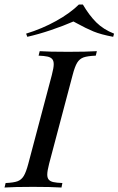

<svg xmlns="http://www.w3.org/2000/svg" viewBox="-51 -836 528 856"><path d="M0 0ZM70.8 -671.9 65.4 -686Q137.2 -708 199.5 -742.7Q261.7 -777.3 300.8 -815.9H318.4Q346.7 -767.6 378.4 -736.1Q410.2 -704.6 457.5 -686L453.6 -671.9Q398.9 -682.1 365.7 -695.8Q332.5 -709.5 291 -732.4Q281.2 -737.3 276.4 -740.2Q232.9 -721.2 176.8 -702.1Q120.6 -683.1 70.8 -671.9ZM159.7 -57.6Q159.7 -43 166.3 -35.2Q172.9 -27.3 187 -24.2Q201.2 -21 227.1 -20L223.1 0Q176.3 -2.9 96.2 -2.9Q12.2 -2.9 -30.8 0L-25.9 -20Q9.3 -21.5 26.9 -27.8Q44.4 -34.2 54.9 -51.5Q65.4 -68.8 75.2 -106L180.2 -502Q188.5 -533.7 188.5 -549.8Q188.5 -564.9 181.6 -572.8Q174.8 -580.6 160.9 -583.7Q147 -586.9 121.1 -587.9L126 -607.9Q166 -605 252.9 -605Q333.5 -605 380.9 -607.9L376 -587.9Q339.4 -586.4 321.5 -580.1Q303.7 -573.7 293.2 -556.6Q282.7 -539.6 272.9 -502L168 -106Q159.7 -73.7 159.7 -57.6Z"/></svg>

Font: TypoPRO Playfair Display SC
Style: Italic
Weight: 400
Italic angle: -14°
Designer: Claus Eggers Sørensen
Foundry: Claus Eggers Sørensen
Version: Version 1.004;PS 001.004;hotconv 1.0.70;makeotf.lib2.5.58329